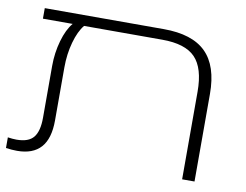

<svg xmlns="http://www.w3.org/2000/svg" viewBox="-66 -659 968 754"><g transform="rotate(10 417.5 -282.5)"><path d="M529.3 -568.4Q643.1 -568.4 697.5 -514.6Q752 -460.9 752 -349.1V0H702.6V-349.1Q702.6 -443.4 662.6 -484.9Q622.6 -526.4 530.8 -526.4H218.8Q197.3 -500.5 184.1 -453.1Q170.9 -405.8 170.9 -352.5V-141.1Q170.9 -68.4 139.2 -33Q107.4 2.4 44.4 2.4Q33.2 2.4 22.5 1.5Q11.7 0.5 0 -1V-43.5Q9.3 -42 18.1 -41.3Q26.9 -40.5 34.7 -40.5Q83 -40.5 102.8 -65.2Q122.6 -89.8 122.6 -143.1V-350.1Q122.6 -402.3 136.5 -450.9Q150.4 -499.5 173.3 -526.4H54.7V-568.4Z"/></g></svg>

Font: Heebo ExtraLight
Style: Regular
Weight: 250
Designer: Oded Ezer
Foundry: Ezer Type House
Version: Version 3.100